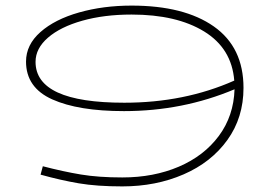

<svg xmlns="http://www.w3.org/2000/svg" viewBox="-20 -653 976 686"><path d="M850 -339Q850 -233 792.5 -153Q735 -73 636 -30Q537 13 417 13Q326 13 261.5 2Q197 -9 125 -29L133 -59Q206 -40 269 -29.5Q332 -19 417 -19Q529 -19 619 -57.5Q709 -96 762 -167.5Q815 -239 818 -334Q633 -256 423 -256Q260 -256 166.5 -298Q73 -340 73 -433Q73 -493 124.5 -538.5Q176 -584 262.5 -608.5Q349 -633 450 -633Q638 -633 744 -558.5Q850 -484 850 -339ZM817 -365Q808 -480 709.5 -540.5Q611 -601 450 -601Q352 -601 274 -579Q196 -557 151.5 -518.5Q107 -480 107 -432Q107 -286 424 -286Q639 -286 817 -365Z"/></svg>

Font: BioRhyme Expanded ExtraLight
Style: Regular
Weight: 275
Width: 7
Designer: Aoife Mooney
Foundry: Aoife Mooney Type
Version: Version 1.000